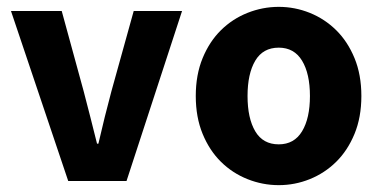

<svg xmlns="http://www.w3.org/2000/svg" viewBox="-20 -528 1110 560"><path d="M179 0 12 -496H160L224 -262Q234 -225 243.5 -186.5Q253 -148 263 -109H267Q276 -148 285.5 -186.5Q295 -225 305 -262L370 -496H511L349 0Z M793 12Q746 12 702 -5.5Q658 -23 624.5 -56Q591 -89 571 -137.5Q551 -186 551 -248Q551 -310 571 -358.5Q591 -407 624.5 -440Q658 -473 702 -490.5Q746 -508 793 -508Q840 -508 883.5 -490.5Q927 -473 960.5 -440Q994 -407 1014 -358.5Q1034 -310 1034 -248Q1034 -186 1014 -137.5Q994 -89 960.5 -56Q927 -23 883.5 -5.5Q840 12 793 12ZM793 -107Q838 -107 861 -145Q884 -183 884 -248Q884 -313 861 -351Q838 -389 793 -389Q747 -389 724.5 -351Q702 -313 702 -248Q702 -183 724.5 -145Q747 -107 793 -107Z"/></svg>

Font: hySource Sans Pro
Style: Bold
Weight: 700
Designer: Paul D. Hunt
Foundry: Adobe Systems Incorporated
Version: Version 2.021;PS 2.000;hotconv 1.0.86;makeotf.lib2.5.63406